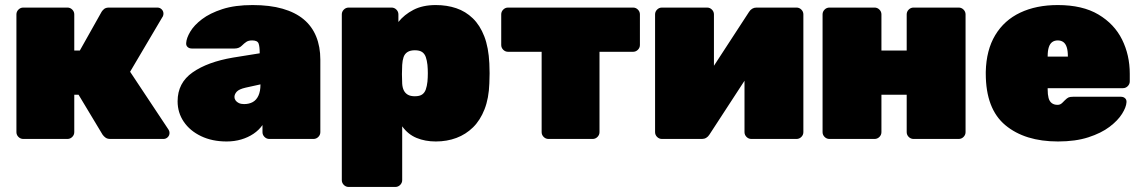

<svg xmlns="http://www.w3.org/2000/svg" viewBox="-20 -550 4517 760"><path d="M72 0Q61 0 53 -8Q45 -16 45 -27V-493Q45 -504 53 -512Q61 -520 72 -520H247Q258 -520 266 -512Q274 -504 274 -493V-350H296L382 -503Q384 -507 391 -513.5Q398 -520 411 -520H603Q613 -520 620 -513Q627 -506 627 -496Q627 -492 625.5 -487.5Q624 -483 622 -481L495 -266L647 -37Q651 -31 651 -24Q651 -14 644 -7Q637 0 627 0H417Q405 0 398 -5Q391 -10 386 -17L291 -175H274V-27Q274 -16 266 -8Q258 0 247 0Z M877 10Q820 10 776 -11Q732 -32 707.5 -68Q683 -104 683 -149Q683 -222 742.5 -263.5Q802 -305 902 -322L1008 -339V-340Q1008 -366 1003.5 -378Q999 -390 978 -390Q964 -390 955.5 -384.5Q947 -379 937 -369Q926 -358 909 -358H739Q729 -358 722.5 -364Q716 -370 717 -380Q718 -399 733 -424.5Q748 -450 779.5 -474Q811 -498 860.5 -514Q910 -530 980 -530Q1048 -530 1098.5 -515.5Q1149 -501 1182 -473.5Q1215 -446 1231.5 -405.5Q1248 -365 1248 -314V-27Q1248 -16 1240 -8Q1232 0 1221 0H1046Q1035 0 1027 -8Q1019 -16 1019 -27V-55Q1005 -35 983.5 -20.5Q962 -6 935 2Q908 10 877 10ZM946 -138Q966 -138 980.5 -146Q995 -154 1003 -171.5Q1011 -189 1011 -215V-216L952 -203Q926 -197 917 -187Q908 -177 908 -166Q908 -159 912.5 -152.5Q917 -146 925.5 -142Q934 -138 946 -138Z M1360 190Q1349 190 1341 182Q1333 174 1333 163V-493Q1333 -504 1341 -512Q1349 -520 1360 -520H1530Q1541 -520 1549 -512Q1557 -504 1557 -493V-463Q1580 -492 1616.5 -511Q1653 -530 1705 -530Q1749 -530 1786 -517.5Q1823 -505 1851.5 -477.5Q1880 -450 1897 -406Q1914 -362 1917 -299Q1918 -277 1918 -260Q1918 -243 1917 -220Q1915 -161 1898 -117.5Q1881 -74 1852.5 -46Q1824 -18 1786.5 -4Q1749 10 1705 10Q1663 10 1629 -4Q1595 -18 1572 -50V163Q1572 174 1564 182Q1556 190 1545 190ZM1622 -169Q1641 -169 1651 -176Q1661 -183 1665.5 -196Q1670 -209 1672 -227Q1675 -260 1672 -293Q1670 -311 1665.5 -324Q1661 -337 1651 -344Q1641 -351 1622 -351Q1604 -351 1593 -344Q1582 -337 1577.5 -324Q1573 -311 1572 -293Q1571 -271 1571 -256.5Q1571 -242 1572 -219Q1573 -203 1578.5 -192Q1584 -181 1594.5 -175Q1605 -169 1622 -169Z M2151 0Q2140 0 2132 -8Q2124 -16 2124 -27V-345H1991Q1980 -345 1972 -353Q1964 -361 1964 -372V-493Q1964 -504 1972 -512Q1980 -520 1991 -520H2486Q2497 -520 2505 -512Q2513 -504 2513 -493V-372Q2513 -361 2505 -353Q2497 -345 2486 -345H2353V-27Q2353 -16 2345 -8Q2337 0 2326 0Z M2600 0Q2589 0 2581 -8Q2573 -16 2573 -27V-493Q2573 -504 2581 -512Q2589 -520 2600 -520H2779Q2790 -520 2798 -512Q2806 -504 2806 -493V-178L2745 -196L2945 -503Q2950 -511 2957.5 -515.5Q2965 -520 2974 -520H3133Q3144 -520 3152 -512Q3160 -504 3160 -493V-27Q3160 -16 3152 -8Q3144 0 3133 0H2954Q2943 0 2935 -8Q2927 -16 2927 -27V-342L2988 -324L2788 -17Q2783 -9 2775.5 -4.5Q2768 0 2759 0Z M3263 0Q3252 0 3244 -8Q3236 -16 3236 -27V-493Q3236 -504 3244 -512Q3252 -520 3263 -520H3442Q3453 -520 3461 -512Q3469 -504 3469 -493V-350H3569V-493Q3569 -504 3577 -512Q3585 -520 3596 -520H3775Q3786 -520 3794 -512Q3802 -504 3802 -493V-27Q3802 -16 3794 -8Q3786 0 3775 0H3596Q3585 0 3577 -8Q3569 -16 3569 -27V-175H3469V-27Q3469 -16 3461 -8Q3453 0 3442 0Z M4168 10Q4037 10 3959.5 -54.5Q3882 -119 3882 -259Q3882 -261 3882 -263Q3882 -265 3882 -266Q3884 -352 3919.5 -411Q3955 -470 4018.5 -500Q4082 -530 4167 -530Q4265 -530 4328 -492.5Q4391 -455 4421.5 -393.5Q4452 -332 4452 -258V-228Q4452 -217 4444 -209Q4436 -201 4425 -201H4127Q4127 -200 4127 -199Q4127 -198 4127 -196Q4127 -176 4130.5 -162.5Q4134 -149 4143 -142Q4152 -135 4166 -135Q4172 -135 4176.5 -137Q4181 -139 4185.5 -143.5Q4190 -148 4195 -153Q4204 -162 4210 -164.5Q4216 -167 4228 -167H4417Q4427 -167 4433.5 -161Q4440 -155 4439 -145Q4438 -126 4421.5 -99.5Q4405 -73 4372 -48Q4339 -23 4288 -6.5Q4237 10 4168 10ZM4127 -326H4207V-327Q4207 -349 4202.5 -363Q4198 -377 4189 -383.5Q4180 -390 4167 -390Q4154 -390 4145 -383.5Q4136 -377 4131.5 -363Q4127 -349 4127 -327Z"/></svg>

Font: Rubik Black
Style: Regular
Weight: 900
Designer: Hubert and Fischer
Foundry: Hubert and Fischer
Version: Version 2.300;gftools[0.9.30]